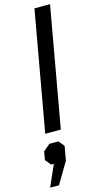

<svg xmlns="http://www.w3.org/2000/svg" viewBox="-174 -756 577 1106"><g transform="rotate(-15 114.5 -203.5)"><path d="M34 180H18L-10 146L-1 96L39 62H93L121 96L106 180L31 307H-22ZM158 -714H251L124 0H31Z"/></g></svg>

Font: Chakra Petch Medium
Style: Italic
Weight: 500
Italic angle: -10°
Designer: Katatrad Aksorn Co.,Ltd.
Foundry: Cadson Demak Co.,Ltd.
Version: Version 1.000; ttfautohint (v1.6)